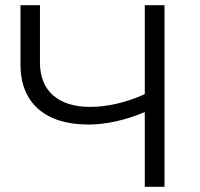

<svg xmlns="http://www.w3.org/2000/svg" viewBox="-20 -720 771 740"><path d="M614 -700H538V-357C467 -325 394 -308 327 -308C205 -308 134 -370 134 -478V-700H59V-470C59 -324 154 -240 320 -240C387 -240 462 -256 538 -288V0H614Z"/></svg>

Font: Montserrat-Alt1
Style: Regular
Weight: 400
Designer: Differentunic
Foundry: Differentunic
Version: Version 7.222